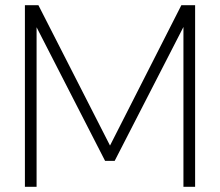

<svg xmlns="http://www.w3.org/2000/svg" viewBox="-20 -720 848 740"><path d="M76 0V-700H128L404 -159L679 -700H732V0H687V-616L422 -100H385L121 -615V0Z"/></svg>

Font: DM Sans 24pt ExtraLight
Style: Regular
Weight: 250
Designer: Colophon Foundry, Jonny Pinhorn
Foundry: Colophon Foundry
Version: Version 4.004;gftools[0.9.30]